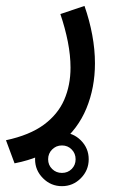

<svg xmlns="http://www.w3.org/2000/svg" viewBox="-26 -286 388 645"><path d="M135.7 249Q135.7 229.5 149.2 216.1Q162.6 202.6 182.1 202.6Q201.7 202.6 214.8 216.1Q228 229.5 228 249Q228 268.6 214.8 281.7Q201.7 294.9 182.1 294.9Q162.6 294.9 149.2 281.7Q135.7 268.6 135.7 249ZM91.8 249Q91.8 286.1 118.4 312.7Q145 339.4 182.1 339.4Q219.2 339.4 245.6 312.7Q272 286.1 272 249Q272 211.9 245.6 185.5Q219.2 159.2 182.1 159.2Q145 159.2 118.4 185.5Q91.8 211.9 91.8 249ZM22.9 262.7Q116.2 244.6 176 196Q235.8 147.5 264.4 77.9Q293 8.3 293 -73.2Q293 -119.6 283.9 -168.5Q274.9 -217.3 257.8 -266.1L176.8 -238.8Q192.9 -191.4 201.9 -145.8Q210.9 -100.1 210.9 -58.6Q210.9 0.5 189.7 49.3Q168.5 98.1 121.1 133.1Q73.7 168 -5.9 185.1Z"/></svg>

Font: Vazirmatn
Style: Regular
Weight: 400
Designer: Saber Rastikerdar
Foundry: Saber Rastikerdar
Version: Version 33.003;September 2, 2022;FontCreator 14.0.0.2862 64-